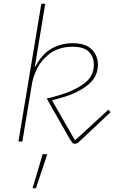

<svg xmlns="http://www.w3.org/2000/svg" viewBox="-20 -760 640 1031"><path d="M202 -740H223L167 -402H170Q206 -471 258 -499.5Q310 -528 369 -528Q440 -528 473 -494.5Q506 -461 506 -411Q506 -386 495.5 -359.5Q485 -333 457.5 -308.5Q430 -284 382 -261.5Q334 -239 259 -222L381 -9H386L562 -171L574 -158L434 -26Q411 -4 401.5 4Q392 12 382 12Q373 12 368 6Q363 0 355 -13L231 -231Q305 -248 354 -268.5Q403 -289 432 -311.5Q461 -334 472.5 -359Q484 -384 484 -411Q484 -455 457.5 -482Q431 -509 368 -509Q331 -509 297.5 -498Q264 -487 237 -464Q202 -435 181 -395Q160 -355 152 -312L100 0H79ZM209 68H234L173 251H155Z"/></svg>

Font: IBM Plex Mono Thin
Style: Italic
Weight: 100
Italic angle: -9°
Monospace: yes
Designer: Mike Abbink, Paul van der Laan, Pieter van Rosmalen
Foundry: Bold Monday
Version: Version 2.3